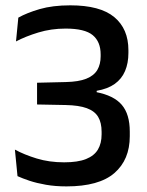

<svg xmlns="http://www.w3.org/2000/svg" viewBox="-20 -670 536 702"><path d="M223 11.5Q182 11.5 147.8 5.5Q113.5 -0.5 87.5 -9.2Q61.5 -18 44 -26L34.5 -123Q68.5 -104.5 114.2 -90.5Q160 -76.5 214.5 -76.5Q264.5 -76.5 294.5 -88.5Q324.5 -100.5 338 -123.2Q351.5 -146 351.5 -178.5V-188Q351.5 -221.5 338.8 -242.8Q326 -264 297.2 -274.5Q268.5 -285 220 -286L115.5 -288V-367.5L220.5 -370Q267.5 -371 295.5 -382.2Q323.5 -393.5 335.8 -414.2Q348 -435 348 -464V-471Q348 -517.5 319 -541.5Q290 -565.5 220 -565.5Q167 -565.5 120.2 -551.2Q73.5 -537 38.5 -518.5L47 -605.5Q78 -623 125.2 -636.8Q172.5 -650.5 237 -650.5Q346 -650.5 397.8 -607.5Q449.5 -564.5 449.5 -486.5V-476.5Q449.5 -439 437.2 -410.2Q425 -381.5 399.5 -363.2Q374 -345 333.5 -338V-323L330.5 -333.5Q396 -321 425.2 -286.8Q454.5 -252.5 454.5 -189V-172Q454.5 -86 398.2 -37.2Q342 11.5 223 11.5Z"/></svg>

Font: Anek Telugu Medium
Style: Regular
Weight: 500
Designer: Omkar Bhoir (Telugu), Yesha Goshar (Latin)
Foundry: Ek Type
Version: Version 1.003